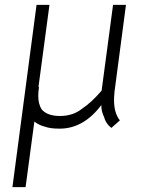

<svg xmlns="http://www.w3.org/2000/svg" viewBox="-20 -518 632 788"><path d="M183 -498 138 -162 140 -160Q137 -141 137 -125Q137 -91 151 -69Q174 -42 226 -42Q280 -42 317 -72Q356 -98 397 -146L444 -498H497L450 -142Q448 -118 448 -107Q448 -54 472 -24L437 7Q414 -11 407 -38Q395 -63 396 -87Q323 10 225 10Q185 10 165 2Q142 -3 121 -19L85 250H31L130 -498Z"/></svg>

Font: Bellota
Style: Italic
Weight: 400
Italic angle: -7.5°
Designer: Kemie Guaida
Foundry: Kemie Guaida
Version: Version 4.001